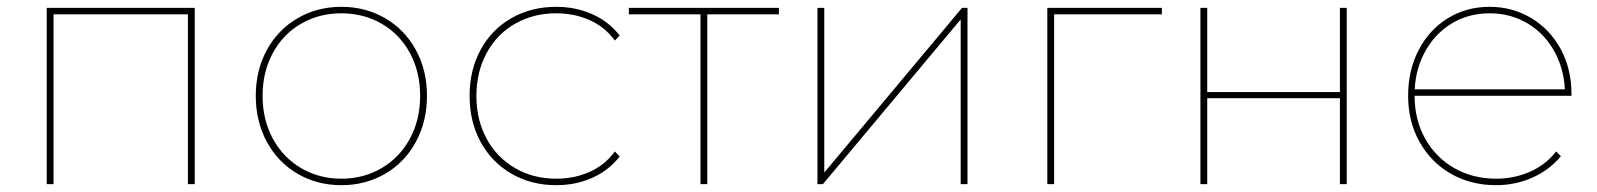

<svg xmlns="http://www.w3.org/2000/svg" viewBox="-20 -540 4683 563"><path d="M117 -517H551V0H531V-506L539 -498H129L137 -506V0H117Z M730 -259Q730 -334 762.5 -393.5Q795 -453 852.5 -486.5Q910 -520 981 -520Q1052 -520 1109.5 -486.5Q1167 -453 1199.5 -393.5Q1232 -334 1232 -259Q1232 -184 1199.5 -124Q1167 -64 1109.5 -30.5Q1052 3 981 3Q910 3 852.5 -30.5Q795 -64 762.5 -124Q730 -184 730 -259ZM1212 -259Q1212 -329 1182 -384.5Q1152 -440 1099 -470.5Q1046 -501 981 -501Q916 -501 863 -470.5Q810 -440 780 -384.5Q750 -329 750 -259Q750 -189 780 -133.5Q810 -78 863 -47Q916 -16 981 -16Q1046 -16 1099 -47Q1152 -78 1182 -133.5Q1212 -189 1212 -259Z M1357 -259Q1357 -335 1389.5 -394.5Q1422 -454 1480 -487Q1538 -520 1611 -520Q1668 -520 1716.5 -498.5Q1765 -477 1797 -436L1783 -421Q1754 -461 1709 -481Q1664 -501 1611 -501Q1544 -501 1490.5 -470.5Q1437 -440 1407 -384.5Q1377 -329 1377 -259Q1377 -188 1407 -133Q1437 -78 1490.5 -47Q1544 -16 1611 -16Q1664 -16 1709 -36Q1754 -56 1783 -96L1797 -81Q1765 -40 1716.5 -18.5Q1668 3 1611 3Q1538 3 1480 -30.5Q1422 -64 1389.5 -123.5Q1357 -183 1357 -259Z M2034 -506 2042 -498H1824V-517H2264V-498H2046L2054 -506V0H2034Z M2377 -517H2397V-34L2801 -517H2817V0H2797V-483L2393 0H2377Z M3051 -517H3387V-498H3063L3071 -506V0H3051Z M3500 -517H3520V-270H3909V-517H3929V0H3909V-252H3520V0H3500Z M4109 -259Q4109 -334 4140 -393.5Q4171 -453 4225.5 -486.5Q4280 -520 4348 -520Q4415 -520 4470 -487Q4525 -454 4556.5 -396Q4588 -338 4588 -264Q4588 -262 4588 -259H4120V-278H4577L4569 -263Q4569 -330 4540.5 -384.5Q4512 -439 4461.5 -470Q4411 -501 4348 -501Q4285 -501 4235 -470Q4185 -439 4156.5 -384.5Q4128 -330 4128 -263V-259Q4128 -189 4159 -133.5Q4190 -78 4244.5 -47Q4299 -16 4367 -16Q4420 -16 4466.5 -36.5Q4513 -57 4543 -96L4557 -82Q4523 -41 4473 -19Q4423 3 4367 3Q4293 3 4234.5 -30.5Q4176 -64 4142.5 -124Q4109 -184 4109 -259Z"/></svg>

Font: iiserrat Thin
Style: Regular
Weight: 100
Designer: Akira Ohta
Foundry: Akira Ohta
Version: Version 1.200;Glyphs 3.3.1 (3343)